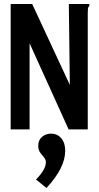

<svg xmlns="http://www.w3.org/2000/svg" viewBox="-20 -643 490 954"><path d="M33 -623H140L327 -221L322 -623H424V-614Q418 -608 417 -601Q416 -594 416 -577V0H321L127 -428V0H33ZM211 291 159 249Q208 199 208 163Q208 150 198.5 139Q189 128 179.5 115Q170 102 170 81Q170 53 189 37Q208 21 234 21Q265 21 284.5 44Q304 67 304 106Q304 191 211 291Z"/></svg>

Font: Inconsolata SemiCondensed Bold
Style: Regular
Weight: 700
Width: 4
Monospace: yes
Designer: Raph Levien, Cyreal, Brenton Simpson
Foundry: Raph Levien, Cyreal, Google
Version: Version 3.001; ttfautohint (v1.8.2.53-6de2)